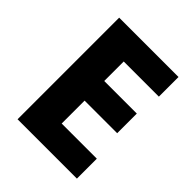

<svg xmlns="http://www.w3.org/2000/svg" viewBox="-199 -834 954 954"><g transform="rotate(45 277.5 -357.0)"><path d="M501 0H84V-714H501V-576H254V-439H483V-301H254V-140H501Z"/></g></svg>

Font: Noto Sans Cham ExtraBold
Style: Regular
Weight: 800
Version: Version 2.002